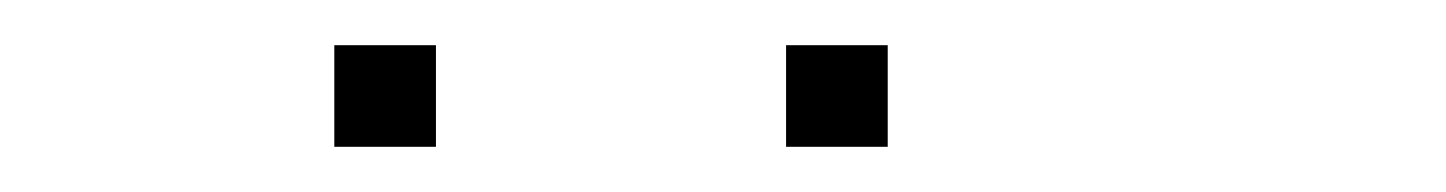

<svg xmlns="http://www.w3.org/2000/svg" viewBox="-20 -793 640 85"><path d="M129 -773Q128 -773 128 -773Q128 -773 128 -772V-729Q128 -728 128 -728Q128 -728 129 -728H172Q173 -728 173 -728Q173 -728 173 -729V-772Q173 -773 173 -773Q173 -773 172 -773ZM329 -773Q328 -773 328 -773Q328 -773 328 -772V-729Q328 -728 328 -728Q328 -728 329 -728H372Q373 -728 373 -728Q373 -728 373 -729V-772Q373 -773 373 -773Q373 -773 372 -773Z"/></svg>

Font: Doto Light
Style: Regular
Weight: 300
Monospace: yes
Version: Version 1.000